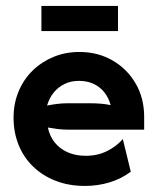

<svg xmlns="http://www.w3.org/2000/svg" viewBox="-20 -603 519 637"><path d="M261.8 13.9Q209 13.9 165.6 -2.8Q122.2 -19.4 90.6 -49.7Q59 -79.9 42 -121.5Q25 -163.2 25 -212.5Q25 -259.7 41.7 -299.7Q58.3 -339.6 88.2 -368.8Q118.1 -397.9 157.6 -414.2Q197.2 -430.6 243.1 -430.6Q304.9 -430.6 353.5 -402.4Q402.1 -374.3 430.2 -325.7Q458.3 -277.1 458.3 -215.3V-172.9H204.2Q186.8 -172.9 170.8 -175Q154.9 -177.1 138.9 -179.9Q144.4 -152.1 161.1 -130.9Q177.8 -109.7 204.2 -97.9Q230.6 -86.1 264.6 -86.1Q304.2 -86.1 335.8 -102.1Q367.4 -118.1 387.5 -141.7L413.9 -33.3Q382.6 -9.7 343.4 2.1Q304.2 13.9 261.8 13.9ZM136.1 -252.8Q152.8 -256.2 169.8 -258.3Q186.8 -260.4 204.2 -260.4H277.8Q297.2 -260.4 314.6 -259Q331.9 -257.6 347.2 -254.2Q340.3 -279.2 325.7 -297.2Q311.1 -315.3 289.9 -325Q268.8 -334.7 241.7 -334.7Q216 -334.7 194.8 -324.7Q173.6 -314.6 158.7 -296.5Q143.8 -278.5 136.1 -252.8ZM117.4 -500V-583.3H371.5V-500Z"/></svg>

Font: Afacad Flux
Style: Bold
Weight: 700
Designer: Kristian Moeller
Foundry: Dicotype
Version: Version 1.100